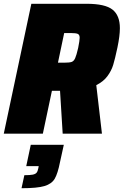

<svg xmlns="http://www.w3.org/2000/svg" viewBox="-29 -708 655 1017"><path d="M137 -688H429Q528 -688 567 -657Q606 -626 606 -559Q606 -518 593 -456Q580 -395 570.5 -364Q561 -333 540 -304.5Q519 -276 481 -257L511 0H303L289 -227H275H246L198 0H-9ZM385 -454Q393 -494 393 -508Q393 -524 383 -528.5Q373 -533 345 -533H311L278 -376H312Q339 -376 350.5 -380Q362 -384 369 -399.5Q376 -415 385 -454ZM174 183 176 172H110L134 59H309L289 150Q277 211 261 238.5Q245 266 206.5 277.5Q168 289 85 289L100 220Q130 220 144.5 217Q159 214 165 206.5Q171 199 174 183Z"/></svg>

Font: Saira Semi Condensed Black
Style: Italic
Weight: 900
Width: 4
Italic angle: -12°
Designer: Hector Gatti with collaboration of the Omnibus-Type team
Foundry: Omnibus-Type
Version: Version 1.001; ttfautohint (v1.8)